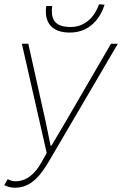

<svg xmlns="http://www.w3.org/2000/svg" viewBox="-30 -864 570 896"><path d="M40 12C116 12 160 -46 200 -114L520 -660H488L274 -292L210 -184H206L184 -292L102 -660H72L188 -150L162 -104C135 -56 96 -18 42 -18C30 -18 16 -22 6 -28L-10 0C6 8 22 12 40 12ZM296 -712C388 -712 438 -778 458 -842L432 -844C414 -790 370 -738 300 -738C232 -738 212 -768 212 -812C212 -820 212 -824 214 -836H186C184 -824 184 -818 184 -810C184 -756 214 -712 296 -712Z"/></svg>

Font: Source Sans Pro ExtraLight
Style: Italic
Weight: 200
Italic angle: -11°
Designer: Paul D. Hunt
Foundry: Adobe Systems Incorporated
Version: Version 3.006;hotconv 1.0.111;makeotfexe 2.5.65597